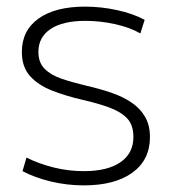

<svg xmlns="http://www.w3.org/2000/svg" viewBox="-20 -550 519 580"><path d="M233 10Q183 10 134.5 -1.5Q86 -13 48 -33L60 -74Q98 -55 142.5 -44Q187 -33 233 -33Q305 -33 344 -60Q383 -87 383 -136Q383 -173 363.5 -193Q344 -213 309.5 -225.5Q275 -238 231 -248Q179 -260 137 -276.5Q95 -293 70.5 -320.5Q46 -348 46 -393Q46 -458 96.5 -494Q147 -530 237 -530Q285 -530 333.5 -519.5Q382 -509 417 -490L404 -449Q373 -467 328 -477Q283 -487 238 -487Q170 -487 133 -462.5Q96 -438 96 -393Q96 -361 115 -342Q134 -323 166.5 -312Q199 -301 241 -291Q281 -282 316 -270Q351 -258 377 -240.5Q403 -223 418 -197.5Q433 -172 433 -136Q433 -67 380 -28.5Q327 10 233 10Z"/></svg>

Font: M PLUS 2 Thin Light
Style: Regular
Weight: 300
Version: Version 1.001